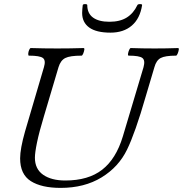

<svg xmlns="http://www.w3.org/2000/svg" viewBox="-20 -902 891 935"><path d="M275 13Q182 13 130 -20Q78 -53 78 -131Q78 -154 84 -187Q90 -220 102 -262L194 -575Q204 -608 189 -619.5Q174 -631 121 -631Q117 -631 117.5 -640.5Q118 -650 122 -659Q126 -668 130 -668Q162 -667 194.5 -666.5Q227 -666 259 -666Q290 -666 322.5 -666.5Q355 -667 387 -668Q392 -668 390.5 -659Q389 -650 385 -640.5Q381 -631 377 -631Q321 -631 298 -619.5Q275 -608 265 -575L194 -336Q171 -260 160.5 -209.5Q150 -159 150 -134Q150 -79 190 -51Q230 -23 298 -23Q410 -23 477.5 -75.5Q545 -128 578 -237L679 -575Q688 -608 673.5 -619.5Q659 -631 607 -631Q602 -631 603.5 -640.5Q605 -650 609 -659Q613 -668 617 -668Q646 -667 675 -666.5Q704 -666 733 -666Q761 -666 790 -666.5Q819 -667 847 -668Q852 -668 850.5 -659Q849 -650 845 -640.5Q841 -631 837 -631Q784 -631 762.5 -619.5Q741 -608 732 -575L691 -437Q664 -343 641 -278Q618 -213 599 -174Q558 -89 474.5 -38Q391 13 275 13ZM518 -743Q449 -743 414.5 -768Q380 -793 380 -839Q380 -849 381 -858.5Q382 -868 383 -877Q384 -882 394.5 -882Q405 -882 405 -877Q405 -837 433 -816.5Q461 -796 513 -796Q564 -796 597 -816.5Q630 -837 649 -877Q651 -882 662 -882Q673 -882 672 -877Q662 -812 622 -777.5Q582 -743 518 -743Z"/></svg>

Font: Junicode SmExp
Style: Italic
Weight: 400
Width: 6
Italic angle: -11°
Designer: Peter S. Baker
Version: Version 2.205; ttfautohint (v1.8.4)